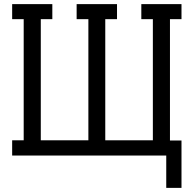

<svg xmlns="http://www.w3.org/2000/svg" viewBox="-20 -755 940 932"><path d="M787 157V0H39V-74H95V-662H39V-735H234V-662H178V-74H409V-662H352V-735H548V-662H491V-74H722V-662H666V-735H861V-662H805V-73H861V157Z"/></svg>

Font: Iosevka Etoile
Style: Regular
Weight: 400
Designer: Belleve Invis
Foundry: Belleve Invis
Version: Version 33.2.4